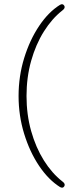

<svg xmlns="http://www.w3.org/2000/svg" viewBox="-20 -750 337 894"><path d="M66.5 -303Q66.5 -395 92.5 -479.5Q118.5 -564 162.2 -629.2Q206 -694.5 259.5 -727.5Q272.5 -735 279.5 -723Q285.5 -712.5 270 -701Q222 -663.5 184.2 -603.2Q146.5 -543 125 -466.5Q103.5 -390 103.5 -303Q103.5 -216.5 125 -140Q146.5 -63.5 184.2 -3.2Q222 57 270 94.5Q286 106 279.5 117Q273 128.5 259.5 121Q206 87.5 162.2 22.5Q118.5 -42.5 92.5 -127Q66.5 -211.5 66.5 -303Z"/></svg>

Font: Fraunces 72pt S100 Thin
Style: Regular
Weight: 100
Version: Version 1.000; ttfautohint (v1.8.3)